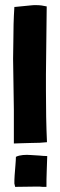

<svg xmlns="http://www.w3.org/2000/svg" viewBox="-20 -729 235 748"><path d="M34 -170C53 -171 75 -171 100 -172C125 -172 146 -173 163 -175C160 -240 159 -307 159 -376V-440C160 -531 161 -619 162 -704C149 -707 136 -709 121 -709C114 -709 107 -709 100 -708L39 -702H36C33 -657 32 -612 32 -567C32 -545 31 -522 31 -500C31 -478 32 -456 32 -434C33 -390 33 -346 34 -302ZM36 -14 39 -1 114 -2H135C140 -1 148 -1 154 -1H161C161 -20 161 -41 162 -62C163 -83 163 -102 164 -121C154 -121 144 -122 133 -123C122 -124 112 -124 101 -125C90 -126 79 -126 69 -125C59 -124 50 -122 42 -118C42 -109 41 -97 40 -84C39 -71 38 -58 37 -46C36 -33 36 -23 36 -14Z"/></svg>

Font: Londrina Solid CC
Style: CC
Weight: 400
Designer: Marcelo Magalhaes
Foundry: Tipos Pereira
Version: Version 1.003;FEAKit 1.0